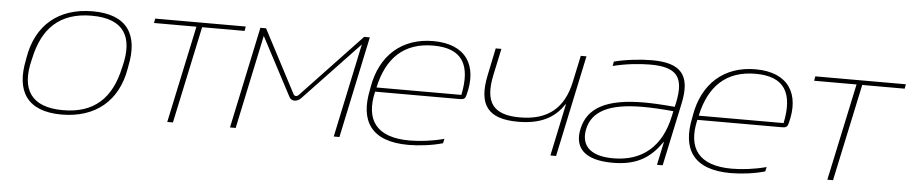

<svg xmlns="http://www.w3.org/2000/svg" viewBox="-36 -721 4467 942"><g transform="rotate(5 2197.5 -250.0)"><path d="M86 -256 84 -244C51 -87 111 9 281 9C449 9 558 -84 585 -244L587 -256C620 -412 561 -509 390 -509C222 -509 113 -416 86 -256ZM112 -246 114 -254C145 -399 226 -487 387 -487C547 -487 595 -399 559 -254L557 -246C524 -92 438 -13 286 -13C128 -13 75 -99 112 -246Z M801 0H829L931 -478H1140L1144 -500H698L694 -478H903Z M1216 -500 1110 0H1138L1236 -462L1388 -174C1399 -153 1427 -154 1446 -174L1719 -462L1621 0H1649L1755 -500H1727L1433 -189C1424 -179 1412 -180 1407 -189L1244 -500Z M2252 -259C2292 -406 2230 -509 2067 -509C1913 -509 1807 -416 1780 -256L1778 -244C1745 -89 1805 9 1989 9C2041 9 2107 1 2158 -14L2163 -36C2104 -20 2041 -13 1993 -13C1830 -13 1771 -95 1804 -237H2222C2242 -237 2248 -243 2252 -259ZM1809 -258C1841 -406 1925 -487 2069 -487C2212 -487 2258 -408 2227 -258Z M2716 0 2822 -500H2794L2766 -369C2738 -237 2659 -173 2522 -173C2391 -173 2346 -232 2375 -369L2403 -500H2375L2347 -365C2316 -217 2367 -151 2515 -151C2620 -151 2693 -184 2739 -256H2742L2688 0Z M3144 -509C3090 -509 3015 -501 2958 -486L2954 -464C3016 -480 3086 -487 3137 -487C3266 -487 3307 -442 3280 -313L3275 -291C3206 -297 3160 -299 3124 -299C2938 -299 2847 -248 2824 -144C2803 -49 2856 9 2995 9C3106 9 3177 -28 3235 -114H3237L3213 0H3241L3307 -310C3338 -454 3285 -509 3144 -509ZM2851 -142C2869 -233 2953 -277 3119 -277C3162 -277 3217 -274 3270 -269L3265 -245C3233 -92 3139 -13 2996 -13C2874 -13 2837 -70 2851 -142Z M3839 -259C3879 -406 3817 -509 3654 -509C3500 -509 3394 -416 3367 -256L3365 -244C3332 -89 3392 9 3576 9C3628 9 3694 1 3745 -14L3750 -36C3691 -20 3628 -13 3580 -13C3417 -13 3358 -95 3391 -237H3809C3829 -237 3835 -243 3839 -259ZM3396 -258C3428 -406 3512 -487 3656 -487C3799 -487 3845 -408 3814 -258Z M4052 0H4080L4182 -478H4391L4395 -500H3949L3945 -478H4154Z"/></g></svg>

Font: LT Wave Thin
Style: Italic
Weight: 100
Designer: Daniel Lyons
Version: Version 2.5 (Glyphs App)